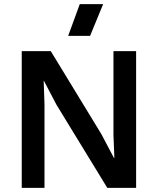

<svg xmlns="http://www.w3.org/2000/svg" viewBox="-20 -907 763 927"><path d="M637.2 -660.2V0H498L252.9 -400.9L191.9 -517.1H190.9L194.8 -403.8V0H85V-660.2H225.1L469.2 -259.8L529.8 -145H532.2L527.8 -255.9V-660.2ZM309.1 -733.9 365.2 -887.2H478L415 -733.9Z"/></svg>

Font: Human Sans Medium
Style: Regular
Weight: 500
Designer: Tim Radville
Foundry: Continuum
Version: Version 1.000;FEAKit 1.0